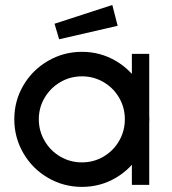

<svg xmlns="http://www.w3.org/2000/svg" viewBox="-20 -724 672 752"><path d="M36 -257Q36 -329 71.5 -389.5Q107 -450 168 -485.5Q229 -521 301 -521Q373 -521 433.5 -485.5Q494 -450 529.5 -389.5Q565 -329 565 -257Q565 -185 529.5 -124Q494 -63 433.5 -27.5Q373 8 301 8Q229 8 168 -27.5Q107 -63 71.5 -124Q36 -185 36 -257ZM469 -257Q469 -302.8 446.5 -341.4Q424 -380 385.4 -402.5Q346.8 -425 301 -425Q255.2 -425 216.5 -402.5Q177.8 -379.9 154.9 -341.3Q132 -302.6 132 -256.8Q132 -211.1 154.9 -172Q177.8 -133 216.4 -110.5Q255.1 -88 300.8 -88Q346.6 -88 385.3 -110.5Q423.9 -133.1 446.5 -172.1Q469 -211.2 469 -257ZM496.5 -513H564.5V0H496.5ZM193.6 -631 419.9 -704.5 440.8 -622.9 211.6 -570.2Z"/></svg>

Font: Lineal Thin
Style: Regular
Weight: 200
Designer: Created by Frank Adebiaye with contributions from Anton Moglia & Ariel Martín Pérez
Created by Frank ADEBIAYE with FontF
Foundry: Velvetyne Type Foundry
Version: Version 2.000;Glyphs 3.2 (3227)